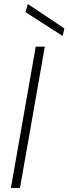

<svg xmlns="http://www.w3.org/2000/svg" viewBox="-20 -931 339 951"><path d="M34 0 157 -700H202L79 0ZM290 -753 106 -871 118 -911 299 -790Z"/></svg>

Font: DM Sans 18pt ExtraLight
Style: Italic
Weight: 250
Italic angle: -10°
Designer: Colophon Foundry, Jonny Pinhorn
Foundry: Colophon Foundry
Version: Version 4.004;gftools[0.9.30]